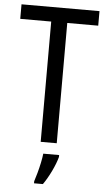

<svg xmlns="http://www.w3.org/2000/svg" viewBox="-62 -753 557 1013"><g transform="rotate(5 217.0 -246.5)"><path d="M259 0H174V-637H10V-714H423V-637H259ZM277 71Q268 105 247.5 147.5Q227 190 205 221H158V210Q164 192 171.5 165Q179 138 185 109.5Q191 81 193 61H277Z"/></g></svg>

Font: Noto Sans Ethiopic Cond
Style: Regular
Weight: 400
Width: 3
Designer: Monotype Design Team
Foundry: Monotype Imaging Inc.
Version: Version 2.102; ttfautohint (v1.8.4.7-5d5b)